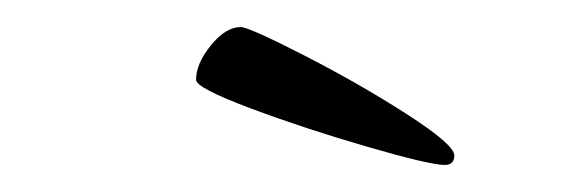

<svg xmlns="http://www.w3.org/2000/svg" viewBox="-20 -796 418 142"><path d="M125 -737Q125 -749 136 -762.5Q147 -776 158 -776Q164 -776 205 -755Q246 -734 281 -711.5Q316 -689 316 -681Q316 -674 309 -674Q298 -674 251.5 -687.5Q205 -701 165 -716Q125 -731 125 -737Z"/></svg>

Font: Amatic SC
Style: Bold
Weight: 700
Designer: Multiple Designers
Foundry: Vernon Adams
Version: Version 2.505